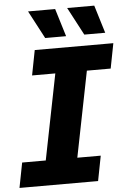

<svg xmlns="http://www.w3.org/2000/svg" viewBox="-75 -945 666 988"><g transform="rotate(-5 258.0 -450.5)"><path d="M383 -571 295 -129H416L391 0H-15L10 -129H132L220 -571H100L125 -700H531L506 -571ZM108 -901H248L292 -757H184ZM310 -901H450L494 -757H386Z"/></g></svg>

Font: Montserrat Alternates
Style: Bold Italic
Weight: 700
Italic angle: -11.3°
Designer: Julieta Ulanovsky
Foundry: Julieta Ulanovsky
Version: Version 7.200